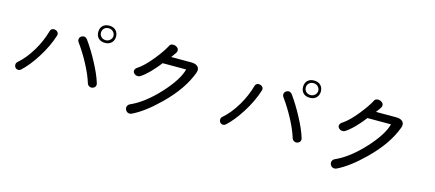

<svg xmlns="http://www.w3.org/2000/svg" viewBox="-54 -1284 4107 1811"><g transform="rotate(15 2000.0 -379.0)"><path d="M841.8 -754.9Q798.8 -754.9 775.4 -729.5Q754.9 -707 754.9 -669.9Q754.9 -635.7 775.4 -612.3Q798.8 -586.9 841.8 -586.9Q882.8 -586.9 907.2 -612.3Q928.7 -635.7 928.7 -669.9Q928.7 -706.1 907.2 -729.5Q882.8 -754.9 841.8 -754.9ZM841.8 -729.5Q869.1 -729.5 886.7 -710.9Q903.3 -693.4 903.3 -670.9Q903.3 -649.4 886.7 -631.8Q868.2 -613.3 841.8 -613.3Q813.5 -613.3 795.9 -632.8Q781.2 -649.4 781.2 -670.9Q781.2 -694.3 795.9 -710.9Q813.5 -729.5 841.8 -729.5ZM309.6 -557.6Q281.2 -457 225.6 -363.3Q166 -262.7 94.7 -201.2Q79.1 -188.5 79.1 -170.9Q78.1 -155.3 87.9 -143.6Q98.6 -130.9 113.3 -129.9Q128.9 -127.9 143.6 -139.6Q212.9 -203.1 281.2 -310.5Q354.5 -425.8 389.6 -539.1Q393.6 -555.7 383.8 -569.3Q375 -581.1 359.4 -585Q342.8 -589.8 329.1 -583Q313.5 -576.2 309.6 -557.6ZM671.9 -572.3Q658.2 -590.8 640.6 -593.8Q625 -595.7 610.4 -585.9Q596.7 -577.1 593.8 -560.5Q589.8 -543.9 602.5 -526.4Q661.1 -445.3 710.9 -351.6Q762.7 -253.9 785.2 -178.7Q791 -159.2 807.6 -151.4Q822.3 -143.6 838.9 -148.4Q855.5 -153.3 864.3 -167Q873 -182.6 866.2 -202.1Q841.8 -282.2 786.1 -385.7Q733.4 -486.3 671.9 -572.3Z M1434.6 -717.8Q1406.2 -661.1 1338.9 -577.1Q1260.7 -479.5 1200.2 -440.4Q1178.7 -427.7 1175.8 -410.2Q1171.9 -394.5 1183.6 -381.8Q1194.3 -368.2 1211.9 -365.2Q1230.5 -361.3 1248 -372.1Q1283.2 -393.6 1335 -446.3Q1381.8 -495.1 1418 -543H1647.5Q1620.1 -437.5 1489.3 -294.9Q1353.5 -147.5 1221.7 -88.9Q1202.1 -80.1 1196.3 -62.5Q1190.4 -46.9 1198.2 -30.3Q1205.1 -13.7 1220.7 -6.8Q1237.3 1 1257.8 -6.8Q1374 -61.5 1514.6 -199.2Q1685.5 -366.2 1748 -535.2Q1763.7 -574.2 1743.2 -597.7Q1722.7 -620.1 1678.7 -620.1H1480.5Q1496.1 -640.6 1503.9 -652.3Q1512.7 -665 1519.5 -675.8Q1528.3 -694.3 1520.5 -710Q1512.7 -724.6 1495.1 -732.4Q1477.5 -739.3 1460.9 -736.3Q1442.4 -733.4 1434.6 -717.8Z M2841.8 -754.9Q2798.8 -754.9 2775.4 -729.5Q2754.9 -707 2754.9 -669.9Q2754.9 -635.7 2775.4 -612.3Q2798.8 -586.9 2841.8 -586.9Q2882.8 -586.9 2907.2 -612.3Q2928.7 -635.7 2928.7 -669.9Q2928.7 -706.1 2907.2 -729.5Q2882.8 -754.9 2841.8 -754.9ZM2841.8 -729.5Q2869.1 -729.5 2886.7 -710.9Q2903.3 -693.4 2903.3 -670.9Q2903.3 -649.4 2886.7 -631.8Q2868.2 -613.3 2841.8 -613.3Q2813.5 -613.3 2795.9 -632.8Q2781.2 -649.4 2781.2 -670.9Q2781.2 -694.3 2795.9 -710.9Q2813.5 -729.5 2841.8 -729.5ZM2309.6 -557.6Q2281.2 -457 2225.6 -363.3Q2166 -262.7 2094.7 -201.2Q2079.1 -188.5 2079.1 -170.9Q2078.1 -155.3 2087.9 -143.6Q2098.6 -130.9 2113.3 -129.9Q2128.9 -127.9 2143.6 -139.6Q2212.9 -203.1 2281.2 -310.5Q2354.5 -425.8 2389.6 -539.1Q2393.6 -555.7 2383.8 -569.3Q2375 -581.1 2359.4 -585Q2342.8 -589.8 2329.1 -583Q2313.5 -576.2 2309.6 -557.6ZM2671.9 -572.3Q2658.2 -590.8 2640.6 -593.8Q2625 -595.7 2610.4 -585.9Q2596.7 -577.1 2593.8 -560.5Q2589.8 -543.9 2602.5 -526.4Q2661.1 -445.3 2710.9 -351.6Q2762.7 -253.9 2785.2 -178.7Q2791 -159.2 2807.6 -151.4Q2822.3 -143.6 2838.9 -148.4Q2855.5 -153.3 2864.3 -167Q2873 -182.6 2866.2 -202.1Q2841.8 -282.2 2786.1 -385.7Q2733.4 -486.3 2671.9 -572.3Z M3434.6 -717.8Q3406.2 -661.1 3338.9 -577.1Q3260.7 -479.5 3200.2 -440.4Q3178.7 -427.7 3175.8 -410.2Q3171.9 -394.5 3183.6 -381.8Q3194.3 -368.2 3211.9 -365.2Q3230.5 -361.3 3248 -372.1Q3283.2 -393.6 3335 -446.3Q3381.8 -495.1 3418 -543H3647.5Q3620.1 -437.5 3489.3 -294.9Q3353.5 -147.5 3221.7 -88.9Q3202.1 -80.1 3196.3 -62.5Q3190.4 -46.9 3198.2 -30.3Q3205.1 -13.7 3220.7 -6.8Q3237.3 1 3257.8 -6.8Q3374 -61.5 3514.6 -199.2Q3685.5 -366.2 3748 -535.2Q3763.7 -574.2 3743.2 -597.7Q3722.7 -620.1 3678.7 -620.1H3480.5Q3496.1 -640.6 3503.9 -652.3Q3512.7 -665 3519.5 -675.8Q3528.3 -694.3 3520.5 -710Q3512.7 -724.6 3495.1 -732.4Q3477.5 -739.3 3460.9 -736.3Q3442.4 -733.4 3434.6 -717.8Z"/></g></svg>

Font: Gungsuh
Style: Regular
Weight: 400
Version: Version 2.21